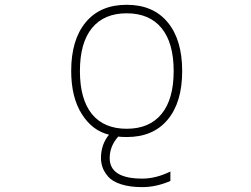

<svg xmlns="http://www.w3.org/2000/svg" viewBox="-20 -555 1040 794"><path d="M360.4 -83Q410.2 -22.5 503.9 -22.5Q597.7 -22.5 647.9 -83.5Q698.2 -144.5 698.2 -261.2Q698.2 -377.9 647.9 -439Q597.7 -500 503.9 -500Q410.2 -500 360.4 -439Q310.5 -377.9 310.5 -261.2Q310.5 -144.5 360.4 -83ZM568.4 218.8Q516.6 218.8 480.5 207Q444.3 195.3 427.2 175.3Q410.2 155.3 403.8 136.2Q397.5 117.2 397.5 98.6Q397.5 43 430.7 2Q361.3 -14.6 317.9 -84Q274.4 -153.3 274.4 -261.7Q274.4 -390.6 334.5 -462.9Q394.5 -535.2 503.9 -535.2Q613.3 -535.2 673.3 -462.9Q733.4 -390.6 733.4 -261.2Q733.4 -131.8 673.3 -60.1Q613.3 11.7 504.9 11.7Q482.4 11.7 468.8 9.8Q433.6 49.8 433.6 98.6Q433.6 183.6 568.4 183.6Q625 183.6 684.6 154.3V193.4Q626 218.8 568.4 218.8Z"/></svg>

Font: Gen Shin Gothic Monospace ExtraLight
Style: Regular
Weight: 200
Designer: [Source Han Sans]
Ryoko NISHIZUKA  (kana & ideographs); Paul D. Hunt (Latin, Greek & Cyrillic); Wenlong ZHANG  (bopomofo
Version: Version 1.002.20150607